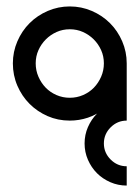

<svg xmlns="http://www.w3.org/2000/svg" viewBox="-20 -375 434 597"><path d="M197 -355Q233 -355 265.5 -341Q298 -327 322 -303Q346 -279 360 -246.5Q374 -214 374 -178V0H303V-36Q280 -18 253 -9Q226 0 197 0Q160 0 128 -14Q96 -28 72 -52Q48 -76 34 -108.5Q20 -141 20 -178Q20 -214 34 -246.5Q48 -279 72 -303Q96 -327 128.5 -341Q161 -355 197 -355ZM197 -284Q175 -284 156 -275.5Q137 -267 122.5 -252.5Q108 -238 99.5 -219Q91 -200 91 -178Q91 -156 99.5 -136.5Q108 -117 122 -102.5Q136 -88 155.5 -79.5Q175 -71 197 -71Q219 -71 238.5 -79.5Q258 -88 272 -102.5Q286 -117 294.5 -136.5Q303 -156 303 -178Q303 -200 294.5 -219Q286 -238 271.5 -252.5Q257 -267 238 -275.5Q219 -284 197 -284ZM374 0Q345 0 324 21Q303 42 303 71Q303 100 324 121Q345 142 374 142V202Q347 202 323 191.5Q299 181 281.5 163.5Q264 146 253.5 122Q243 98 243 71Q243 44 253.5 20Q264 -4 281.5 -21.5Q299 -39 323 -49.5Q347 -60 374 -60V0Z"/></svg>

Font: Googee
Style: Regular
Weight: 400
Designer: Peter Wiegel
Foundry: CATFonts Peter Wiegel
Version: 1.000